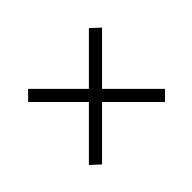

<svg xmlns="http://www.w3.org/2000/svg" viewBox="-74 -568 496 496"><g transform="rotate(-45 174.0 -320.0)"><path d="M285 -457 310 -434 198 -322 313 -207 289 -183 174 -298 60 -184 35 -207 150 -322 39 -433 63 -457 174 -346Z"/></g></svg>

Font: Moniqa Paragraph
Style: Regular
Weight: 400
Designer: Rajesh Rajput
Foundry: Rajesh Rajput
Version: Version 1.000